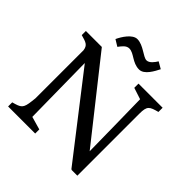

<svg xmlns="http://www.w3.org/2000/svg" viewBox="-245 -1141 1324 1324"><g transform="rotate(45 416.5 -479.5)"><path d="M39.6 0H303.7V-40L209.5 -66.9L208.5 -68.4L201.7 -585.9L656.2 0L657.7 -6.3L658.2 0H714.8V-603.5C714.8 -681.6 731 -687.5 799.3 -706.1V-747.1H564V-706.1L647.9 -678.7L652.3 -422.9L655.8 -179.2L206.5 -747.1H50.8V-707C106 -691.9 127 -685.1 133.3 -642.1V-172.4L129.9 -142.6C121.1 -64.5 107.9 -58.6 39.6 -40ZM497.6 -818.4C548.8 -818.4 584 -890.1 602.5 -925.8L553.7 -954.1C541 -933.1 517.1 -899.4 489.3 -899.4C456.1 -899.4 401.4 -959 341.8 -959C294.9 -959 252.4 -891.1 234.4 -852.1L281.7 -823.2C298.8 -845.7 318.4 -874 347.7 -874C395 -874 431.2 -818.4 497.6 -818.4Z"/></g></svg>

Font: Donegal One
Style: Regular
Weight: 400
Designer: Gary Lonergan
Foundry: Sorkin Type Co.
Version: Version 1.004